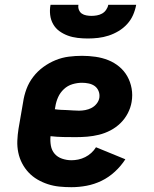

<svg xmlns="http://www.w3.org/2000/svg" viewBox="-20 -770 640 798"><path d="M277 8Q251 8 226.5 5.5Q202 3 179 -4.5Q156 -12 135.5 -24Q115 -36 99 -53Q83 -70 72 -91Q61 -112 56 -136Q51 -160 52 -185Q53 -210 57 -235L76 -345Q80 -373 90 -400Q100 -427 118 -450.5Q136 -474 160 -491.5Q184 -509 211 -520Q238 -531 266 -534.5Q294 -538 321 -538Q349 -538 377 -534Q405 -530 430 -520Q455 -510 475.5 -493Q496 -476 509 -453Q522 -430 527 -402.5Q532 -375 527 -346Q523 -322 511 -299Q499 -276 480.5 -258Q462 -240 439 -228Q416 -216 391.5 -210Q367 -204 343 -202Q319 -200 295 -200Q269 -200 242.5 -200.5Q216 -201 190 -204Q188 -184 191.5 -164.5Q195 -145 207 -131Q219 -117 238 -110.5Q257 -104 277 -104Q291 -104 305.5 -107Q320 -110 334 -117Q348 -124 359.5 -134.5Q371 -145 379 -158L501 -108Q483 -80 457.5 -56.5Q432 -33 402 -18.5Q372 -4 340 2Q308 8 277 8ZM308 -310Q321 -310 334.5 -312.5Q348 -315 360.5 -321.5Q373 -328 382 -339.5Q391 -351 393 -364Q395 -379 389.5 -392Q384 -405 373.5 -412.5Q363 -420 349 -423Q335 -426 321 -426Q301 -426 281 -420Q261 -414 245.5 -399.5Q230 -385 221.5 -366Q213 -347 210 -327L208 -316Q221 -314 233.5 -313.5Q246 -313 258.5 -312.5Q271 -312 283.5 -311Q296 -310 308 -310ZM345 -610Q324 -610 302.5 -612.5Q281 -615 262 -622Q243 -629 227 -640.5Q211 -652 201 -669.5Q191 -687 188.5 -708Q186 -729 190 -750H306Q304 -739 308 -729Q312 -719 320 -713.5Q328 -708 339 -706Q350 -704 360 -704Q371 -704 382.5 -706Q394 -708 404 -713.5Q414 -719 421 -729Q428 -739 430 -750H546Q542 -728 533 -707.5Q524 -687 508.5 -670Q493 -653 473 -641Q453 -629 431.5 -622Q410 -615 388 -612.5Q366 -610 345 -610Z"/></svg>

Font: Iosevka Curly Slab HvEx
Style: Italic
Weight: 900
Width: 7
Italic angle: -9°
Monospace: yes
Designer: Belleve Invis
Foundry: Belleve Invis
Version: Version 11.1.0; ttfautohint (v1.8.3)